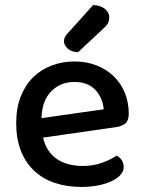

<svg xmlns="http://www.w3.org/2000/svg" viewBox="-20 -725 567 759"><path d="M150 -181Q164 -124 204.5 -96.5Q245 -69 308 -69Q350 -69 385 -82Q420 -95 441 -110Q469 -94 469 -65Q469 -48 456 -33.5Q443 -19 420.5 -8.5Q398 2 367.5 8Q337 14 302 14Q244 14 196.5 -2Q149 -18 115 -50Q81 -82 62.5 -129Q44 -176 44 -238Q44 -298 62 -343.5Q80 -389 111 -419.5Q142 -450 184 -466Q226 -482 274 -482Q322 -482 361.5 -466.5Q401 -451 429.5 -423.5Q458 -396 473.5 -358Q489 -320 489 -275Q489 -250 477 -238.5Q465 -227 442 -223ZM274 -401Q219 -401 182.5 -364Q146 -327 144 -258L390 -293Q386 -338 357 -369.5Q328 -401 274 -401ZM348 -705Q378 -704 395 -689.5Q412 -675 412 -658Q412 -641 405 -630.5Q398 -620 381 -605L289 -519Q263 -519 248 -532.5Q233 -546 233 -562Q233 -572 237.5 -580Q242 -588 250 -596Z"/></svg>

Font: Baloo 2 Medium
Style: Regular
Weight: 500
Designer: Sarang Kulkarni and Ek Type
Foundry: Ek Type
Version: Version 1.640;hotconv 1.0.111;makeotfexe 2.5.65597; ttfautoh